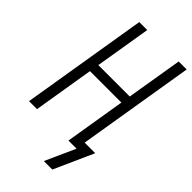

<svg xmlns="http://www.w3.org/2000/svg" viewBox="-277 -807 1054 1054"><g transform="rotate(45 250.0 -280.0)"><path d="M366 175H300L379 0H316L374 -353H130L72 0H10L131 -735H193L139 -409H383L437 -735H499L387 -55H469Z"/></g></svg>

Font: Iosevka Curly Light
Style: Italic
Weight: 300
Italic angle: -9°
Monospace: yes
Designer: Belleve Invis
Foundry: Belleve Invis
Version: Version 22.1.2; ttfautohint (v1.8.4)